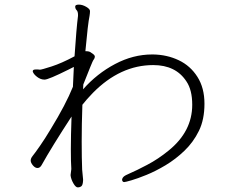

<svg xmlns="http://www.w3.org/2000/svg" viewBox="-20 -765 1040 832"><path d="M336 -30Q334 -78 334 -152Q334 -226 337 -311Q354 -333 382 -362Q501 -483 644 -483Q742 -483 788 -412Q813 -375 813 -311Q813 -195 710 -112Q666 -76 617.5 -50.5Q569 -25 545 -15Q521 -5 515 1.5Q509 8 509 15Q511 24 518 24Q523 24 549 16.5Q575 9 614.5 -7Q654 -23 697.5 -49Q741 -75 779.5 -112Q818 -149 842 -198Q866 -247 866 -315.5Q866 -384 835.5 -432Q805 -480 754.5 -504Q704 -528 644 -529H639Q557 -529 478.5 -487.5Q400 -446 340 -378Q340 -383 340.5 -388.5Q341 -394 341 -399Q360 -446 371 -474Q382 -502 386.5 -507.5Q391 -513 391 -520Q391 -527 376 -536Q368 -543 355 -543H350Q361 -664 368 -696Q370 -708 370 -717Q370 -726 353.5 -735.5Q337 -745 322 -745Q307 -745 306 -738V-736Q306 -727 312 -721Q318 -715 318 -701V-696Q311 -641 303 -521Q247 -491 203.5 -477Q160 -463 153 -463L144 -464H136Q122 -464 122 -457V-455Q125 -444 140.5 -432Q156 -420 173 -420Q190 -420 276 -463L300 -475L296 -389Q265 -312 200 -206Q175 -164 153 -132.5Q131 -101 122 -90Q113 -79 113 -69.5Q113 -60 122.5 -48.5Q132 -37 142.5 -37Q153 -37 160 -49Q204 -128 290 -260Q287 -176 287 -119Q287 -62 289 -34V-32L286 -8V-4Q288 12 298 29.5Q308 47 317 47Q326 47 332.5 42Q339 37 340 17V12Z"/></svg>

Font: LXGW WenKai TC Light
Style: Regular
Weight: 300
Designer: LXGW / Fontworks Inc.
Foundry: LXGW / Fontworks Inc.
Version: Version 1.330